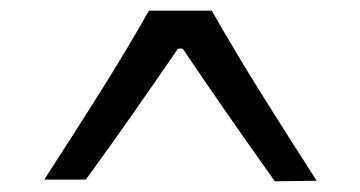

<svg xmlns="http://www.w3.org/2000/svg" viewBox="-20 -741 677 361"><path d="M496.8 -400.1 575.4 -401.2Q523.9 -481 473.8 -561Q423.6 -641.1 378.2 -720.9H260.1Q214.7 -641.1 164.8 -562.1Q115 -483.1 63.2 -403.3H141.4Q186.2 -464.8 229.5 -526.7Q272.8 -588.5 314.7 -649.6H323.4Q365.7 -587 408.9 -524.9Q452.1 -462.7 496.8 -400.1Z"/></svg>

Font: Pinar FD VF
Style: Regular
Weight: 300
Designer: Amin Abedi
Version: Version 2.000